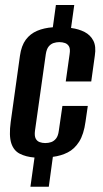

<svg xmlns="http://www.w3.org/2000/svg" viewBox="-20 -668 406 754"><path d="M99.5 65.4 115.5 -49.3Q81.8 -52 57.7 -64.3Q33.7 -76.5 24.2 -105.8Q14.8 -135.1 22.1 -189.3L58.4 -449.5Q64 -488.7 81.3 -512.1Q98.7 -535.4 125.9 -547Q153.1 -558.5 187.5 -560.9L199.5 -648.4H271.6L259 -558.2Q289.6 -554.1 312.5 -542.2Q335.3 -530.3 346.7 -508Q358 -485.7 352.4 -449.5L338.3 -348H238.2L253.3 -455Q256.6 -475.5 251.2 -485.3Q245.8 -495.1 235.5 -498.9Q225.2 -502.6 212.9 -502.6Q201.3 -502.6 190.2 -498.9Q179.1 -495.1 171.1 -485.3Q163 -475.5 159.8 -455L117.4 -154.8Q114.8 -134.3 120.1 -124Q125.3 -113.8 135.6 -110Q145.9 -106.2 157.5 -106.2Q170.5 -106.2 181.2 -110Q192 -113.8 200.2 -124Q208.4 -134.3 211 -154.8L225.1 -252H324.8L315.8 -190Q309.1 -140.6 290.8 -111.6Q272.4 -82.7 246 -69.4Q219.7 -56.1 187.6 -52L171.6 65.4Z"/></svg>

Font: Alumni Sans SC Thin
Style: Italic
Weight: 100
Italic angle: -8°
Designer: Robert E. Leuschke
Foundry: Robert E. Leuschke
Version: Version 1.016